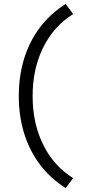

<svg xmlns="http://www.w3.org/2000/svg" viewBox="-20 -732 441 971"><path d="M312 219Q236 171 183 101.5Q130 32 102.5 -56Q75 -144 75 -246Q75 -349 102.5 -437Q130 -525 183 -594.5Q236 -664 312 -712L350 -661Q252 -600 198.5 -492Q145 -384 145 -246Q145 -108 198.5 0Q252 108 350 169Z"/></svg>

Font: Red Hat Text VF
Style: Regular
Weight: 300
Designer: Pentagram, MCKL
Foundry: Pentagram, MCKL
Version: Version 1.023